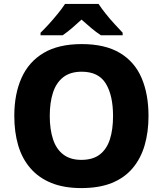

<svg xmlns="http://www.w3.org/2000/svg" viewBox="-20 -950 832 980"><path d="M738 -358Q738 -275 718 -207.5Q698 -140 656.5 -91Q615 -42 550.5 -16Q486 10 395 10Q307 10 242.5 -16Q178 -42 135.5 -91Q93 -140 73 -207.5Q53 -275 53 -359Q53 -470 90 -552.5Q127 -635 203 -680Q279 -725 397 -725Q516 -725 591.5 -680Q667 -635 702.5 -552.5Q738 -470 738 -358ZM234 -358Q234 -290 250.5 -239.5Q267 -189 303 -161.5Q339 -134 395 -134Q454 -134 489.5 -161.5Q525 -189 541 -239Q557 -289 557 -358Q557 -463 520 -523.5Q483 -584 397 -584Q339 -584 303 -556Q267 -528 250.5 -477.5Q234 -427 234 -358ZM483 -930Q498 -907 520 -879.5Q542 -852 565.5 -826.5Q589 -801 606 -783V-770H495Q469 -787 445.5 -807Q422 -827 396 -850Q371 -827 348.5 -807.5Q326 -788 300 -770H187V-783Q206 -801 229.5 -827Q253 -853 275 -880Q297 -907 312 -930Z"/></svg>

Font: Noto Sans Hebrew Thin ExtraBold
Style: Regular
Weight: 800
Version: Version 3.001